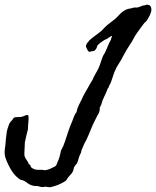

<svg xmlns="http://www.w3.org/2000/svg" viewBox="-130 -733 658 809"><path d="M-10.7 -247.1Q-8.8 -239.3 -9.8 -227.1Q-10.7 -214.8 -11.7 -204.1Q-11.7 -191.4 -12.7 -186Q-13.7 -180.7 -15.6 -175.8Q-17.6 -166 -20.5 -154.8Q-23.4 -143.6 -25.4 -131.8Q-25.4 -125 -25.9 -118.7Q-26.4 -112.3 -26.4 -105.5Q-26.4 -97.7 -27.3 -87.9Q-28.3 -78.1 -24.4 -70.3Q-22.5 -65.4 -16.6 -57.1Q-10.7 -48.8 -8.8 -42Q-1 -37.1 -1.5 -35.6Q-2 -34.2 -1 -32.2Q2.9 -24.4 9.8 -22.5Q19.5 -16.6 33.7 -17.6Q47.9 -18.6 59.6 -15.6Q77.1 -18.6 90.8 -26.4Q94.7 -28.3 99.1 -30.3Q103.5 -32.2 106.4 -36.1Q109.4 -41 111.8 -47.9Q114.3 -54.7 117.2 -61.5Q120.1 -68.4 123 -80.1Q126 -91.8 127 -98.6Q137.7 -117.2 144 -137.7Q150.4 -158.2 157.2 -177.7Q161.1 -189.5 165 -199.7Q168.9 -210 173.8 -220.7Q177.7 -231.4 181.6 -241.7Q185.5 -252 192.4 -260.7Q195.3 -276.4 201.2 -288.1Q207 -299.8 212.9 -311.5Q219.7 -327.1 227.5 -340.8Q236.3 -355.5 243.7 -369.1Q251 -382.8 259.8 -396.5Q266.6 -413.1 275.9 -428.2Q285.2 -443.4 291 -460Q295.9 -473.6 299.8 -486.3Q303.7 -499 311.5 -509.8Q319.3 -525.4 324.2 -538.6Q329.1 -551.8 336.9 -564.5Q337.9 -569.3 339.4 -573.2Q340.8 -577.1 342.8 -582Q335 -580.1 328.1 -574.2Q321.3 -568.4 311.5 -565.4Q303.7 -560.5 294.9 -554.2Q286.1 -547.9 280.3 -541Q277.3 -529.3 274.4 -526.4Q271.5 -523.4 268.6 -519.5Q262.7 -518.6 257.8 -517.1Q252.9 -515.6 247.1 -514.6Q241.2 -516.6 239.7 -520.5Q238.3 -524.4 235.4 -529.3Q230.5 -538.1 232.9 -543Q235.4 -547.9 237.3 -551.8Q239.3 -554.7 241.7 -556.6Q244.1 -558.6 245.1 -561.5Q257.8 -573.2 271.5 -583Q285.2 -592.8 297.9 -603.5Q303.7 -609.4 309.6 -615.7Q315.4 -622.1 321.3 -627L347.7 -647.5Q357.4 -654.3 364.7 -662.6Q372.1 -670.9 379.9 -678.2Q387.7 -685.5 397.9 -690.9Q408.2 -696.3 423.8 -698.2Q427.7 -699.2 430.7 -700.2Q433.6 -701.2 438.5 -701.2Q444.3 -702.1 444.3 -701.2Q444.3 -700.2 451.2 -702.1Q456.1 -703.1 459.5 -704.6Q462.9 -706.1 467.8 -708Q472.7 -710 477.5 -710.4Q482.4 -710.9 486.3 -712.9Q489.3 -713.9 492.7 -712.9Q496.1 -711.9 500 -710.9Q505.9 -706.1 507.3 -698.7Q508.8 -691.4 506.8 -684.1Q504.9 -676.8 501.5 -669.4Q498 -662.1 495.1 -657.2Q492.2 -651.4 487.8 -645.5Q483.4 -639.6 478.5 -636.7Q470.7 -626 462.4 -615.2Q454.1 -604.5 446.3 -592.8Q438.5 -582 432.1 -569.3Q425.8 -556.6 418 -545.9Q410.2 -534.2 403.3 -522.5Q396.5 -510.7 389.6 -498Q381.8 -481.4 371.6 -466.3Q361.3 -451.2 353.5 -432.6Q348.6 -420.9 345.2 -409.2Q341.8 -397.5 336.9 -384.8Q335 -381.8 333.5 -378.4Q332 -375 330.1 -372.1Q328.1 -368.2 327.6 -365.2Q327.1 -362.3 324.2 -360.4Q317.4 -341.8 309.1 -325.7Q300.8 -309.6 295.9 -290Q293.9 -288.1 293 -284.7Q292 -281.2 290 -279.3Q291 -278.3 290 -270Q289.1 -261.7 287.1 -257.8Q281.2 -247.1 277.8 -241.2Q274.4 -235.4 271.5 -228.5Q260.7 -208 252 -185.5Q243.2 -163.1 232.4 -140.6Q226.6 -130.9 222.2 -120.6Q217.8 -110.4 212.9 -98.6Q212.9 -91.8 210 -86.9Q207 -82 205.1 -76.2Q201.2 -67.4 199.7 -59.6Q198.2 -51.8 193.4 -43.9Q190.4 -40 187.5 -36.6Q184.6 -33.2 182.6 -29.3Q180.7 -25.4 180.2 -21Q179.7 -16.6 177.7 -12.7Q175.8 -6.8 170.9 -1Q166 4.9 161.1 9.8Q156.2 14.6 153.8 19.5Q151.4 24.4 146.5 29.3Q140.6 32.2 135.7 35.6Q130.9 39.1 125 41Q112.3 47.9 100.6 50.8Q91.8 52.7 88.4 54.2Q85 55.7 80.1 55.7Q73.2 55.7 69.3 54.7Q65.4 53.7 58.6 53.7Q50.8 56.6 43 54.7Q35.2 52.7 27.3 50.8Q23.4 50.8 19 50.8Q14.6 50.8 10.7 49.8Q-3.9 46.9 -16.6 36.6Q-29.3 26.4 -43.9 24.4Q-66.4 9.8 -81.5 -14.6Q-96.7 -39.1 -107.4 -69.3Q-112.3 -86.9 -109.4 -106Q-106.4 -125 -105.5 -144.5Q-103.5 -157.2 -102.5 -168Q-101.6 -178.7 -98.6 -189.5Q-96.7 -196.3 -94.2 -202.6Q-91.8 -209 -89.8 -213.9Q-85.9 -219.7 -81.1 -224.6Q-76.2 -229.5 -72.3 -236.3Q-66.4 -240.2 -56.6 -239.7Q-46.9 -239.3 -37.1 -241.2Q-30.3 -243.2 -23.4 -246.6Q-16.6 -250 -10.7 -247.1Z"/></svg>

Font: Seaweed Script
Style: Regular
Weight: 400
Designer: Squid
Foundry: Font Diner, Inc DBA Neapolitan
Version: Version 1.000